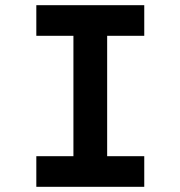

<svg xmlns="http://www.w3.org/2000/svg" viewBox="-20 -720 695 740"><path d="M120 0V-118H263V-582H120V-700H536V-582H393V-118H536V0Z"/></svg>

Font: Lexend Exa Medium
Style: Regular
Weight: 500
Designer: Bonnie Shaver-Troup, Thomas Jockin
Foundry: Lexend
Version: Version 1.007